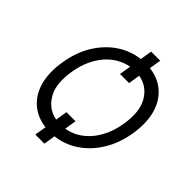

<svg xmlns="http://www.w3.org/2000/svg" viewBox="-236 -980 1232 1232"><g transform="rotate(45 380.5 -364.0)"><path d="M75.3 -363.6Q92.3 -470.2 141.3 -550.1Q165.8 -589.8 196 -621.8Q226.2 -653.8 261 -677.2Q295.8 -700.6 334.9 -715.2Q373.9 -729.8 415.8 -734.7L429 -815.3H511.4L498.2 -734.7Q539.1 -729.8 572.8 -715.7Q606.5 -701.7 634.2 -677.2Q661.9 -653.4 681.6 -621.4Q701.3 -589.5 712 -550.1Q722.7 -510.7 724.3 -463.8Q725.9 -416.9 717.3 -363.6Q699.6 -256.4 650.6 -177.6Q626.1 -137.8 595.7 -105.6Q565.3 -73.5 530.4 -49.9Q495.4 -26.3 456.3 -11.7Q417.3 2.8 375 7.5L362.2 86.6H279.8L292.6 7.5Q212.4 -2.8 157.3 -50.1Q129.6 -73.9 110.1 -106Q90.6 -138.1 79.9 -177.6Q69.2 -217 67.8 -263.7Q66.4 -310.4 75.3 -363.6ZM182.5 -164.4Q225.5 -90.9 306.5 -76L319.6 -156.2H402L388.8 -75.6Q431.8 -82.7 471.4 -104.9Q511 -127.1 543.1 -163.5Q575.3 -199.9 598.5 -250.2Q621.8 -300.4 632.1 -363.6Q653.1 -490.4 609.7 -563.9Q566.8 -637.1 484.4 -651.6L471.6 -572.4H389.2L402 -651.3Q359.4 -643.8 320.1 -621.6Q280.9 -599.4 248.9 -563.2Q217 -527 193.9 -476.9Q170.8 -426.8 160.5 -363.6Q139.6 -235.4 182.5 -164.4Z"/></g></svg>

Font: Inter P
Style: Italic
Weight: 400
Italic angle: -9.40001°
Designer: Rasmus Andersson
Foundry: rsms
Version: Version 3.018;git-588b23468